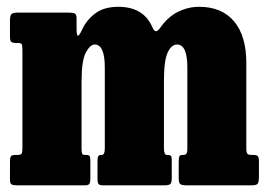

<svg xmlns="http://www.w3.org/2000/svg" viewBox="-20 -558 806 578"><path d="M10 -18V-72.5Q10 -82 12.5 -86.8Q15 -91.5 25.5 -91.5H32Q42.5 -91.5 45 -95.5Q47.5 -99.5 47.5 -111.5V-407.5Q47.5 -422 45 -425.2Q42.5 -428.5 36 -428.5H30Q20 -428.5 15 -431.2Q10 -434 10 -448V-496.5Q10 -511 14.5 -515.5Q19 -520 33 -520H187.5Q200 -520 205.2 -517.2Q210.5 -514.5 210.5 -502.5V-470Q210.5 -432.5 226.5 -467.5Q240 -497.5 266.5 -517.5Q293 -537.5 336 -537.5Q411.5 -537.5 438 -477.5Q443.5 -465 448.8 -464Q454 -463 462.5 -474.5Q485 -507 515.5 -522.2Q546 -537.5 579.5 -537.5Q648 -537.5 684.8 -493.5Q721.5 -449.5 721.5 -369V-111.5Q721.5 -98 725 -94.8Q728.5 -91.5 739 -91.5H743.5Q752.5 -91.5 756 -88Q759.5 -84.5 759.5 -72.5V-26.5Q759.5 -10.5 756 -5.2Q752.5 0 736.5 0H543.5Q528 0 523 -3.5Q518 -7 518 -22V-69Q518 -80.5 519.5 -86Q521 -91.5 528.5 -91.5H532Q538 -91.5 541 -95.2Q544 -99 544 -111V-354.5Q544 -424 513 -424Q496 -424 484.8 -400Q473.5 -376 473.5 -312.5V-112Q473.5 -91.5 482.5 -91.5H485Q490 -91.5 493.5 -89.5Q497 -87.5 497 -77.5V-22Q497 -7.5 492.5 -3.8Q488 0 472.5 0H292.5Q280 0 276.8 -3.8Q273.5 -7.5 273.5 -20.5V-73Q273.5 -84.5 276 -88Q278.5 -91.5 285 -91.5H286.5Q295.5 -91.5 295.5 -111.5V-354.5Q295.5 -424 265 -424Q251.5 -424 238.5 -400Q225.5 -376 225.5 -312.5V-113.5Q225.5 -100 227 -95.8Q228.5 -91.5 236.5 -91.5H239.5Q247.5 -91.5 249.8 -88.2Q252 -85 252 -74.5V-19.5Q252 -9 249 -4.5Q246 0 235 0H32Q20 0 15 -2.8Q10 -5.5 10 -18Z"/></svg>

Font: Besley* Condensed Heavy
Style: Regular
Weight: 800
Width: 3
Designer: Owen Earl
Foundry: indestructible type*
Version: Version 3.000; ttfautohint (v1.8.3)